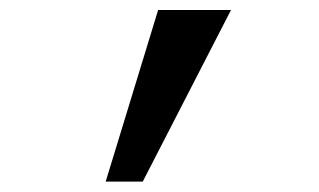

<svg xmlns="http://www.w3.org/2000/svg" viewBox="-20 -713 626 377"><path d="M187.5 -356.4 290.5 -693.4H433.6L260.3 -356.4Z"/></svg>

Font: Cascadia Mono
Style: Regular
Weight: 400
Monospace: yes
Designer: Aaron Bell
Foundry: Saja Typeworks
Version: Version 2404.023